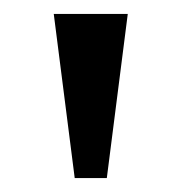

<svg xmlns="http://www.w3.org/2000/svg" viewBox="-20 -734 260 275"><path d="M87 -479 57 -714H163L133 -479Z"/></svg>

Font: Noto Serif Armenian
Style: Regular
Weight: 400
Designer: Monotype Design Team
Foundry: Monotype Imaging Inc.
Version: Version 2.007